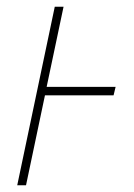

<svg xmlns="http://www.w3.org/2000/svg" viewBox="-20 -548 397 568"><path d="M31 0 142 -528H168L118 -291H322L316 -266H113L57 0Z"/></svg>

Font: Noto Sans Disp Thin
Style: Italic
Weight: 100
Italic angle: -12°
Designer: Monotype Design Team
Foundry: Monotype Imaging Inc.
Version: Version 2.000;GOOG;noto-source:20170915:90ef993387c0